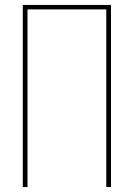

<svg xmlns="http://www.w3.org/2000/svg" viewBox="-20 -755 540 775"><path d="M72 0V-735H428V0H409V-717H91V0Z"/></svg>

Font: Iosevka Term Curly Thin
Style: Regular
Weight: 100
Designer: Belleve Invis
Foundry: Belleve Invis
Version: Version 32.3.0